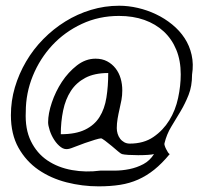

<svg xmlns="http://www.w3.org/2000/svg" viewBox="-20 -658 729 680"><path d="M18.6 -250Q18.6 -300.8 32.7 -348.6Q46.9 -396.5 72.3 -439.9Q97.7 -483.4 133.3 -519.5Q168.9 -555.7 211.4 -582Q253.9 -608.4 302.2 -623Q350.6 -637.7 402.3 -637.7Q434.6 -637.7 468.3 -629.9Q502 -622.1 532.7 -607.4Q563.5 -592.8 589.8 -571.3Q616.2 -549.8 633.8 -522.9Q651.4 -496.1 658.7 -463.4Q666 -430.7 660.2 -393.6Q660.2 -352.5 647.9 -321.8Q635.7 -291 619.1 -263.2Q602.5 -235.4 586.4 -209Q570.3 -182.6 562.5 -150.4Q561.5 -147.5 563.5 -141.6Q565.4 -135.7 568.4 -129.9Q571.3 -124 574.7 -118.7Q578.1 -113.3 581.1 -112.3Q553.7 -79.1 526.4 -57.1Q499 -35.2 469.2 -22Q439.5 -8.8 405.3 -3.4Q371.1 2 329.1 2Q271.5 2 215.8 -12.2Q160.2 -26.4 116.2 -56.6Q72.3 -86.9 45.4 -134.8Q18.6 -182.6 18.6 -250ZM71.3 -261.7Q68.4 -201.2 89.4 -158.2Q110.4 -115.2 147.9 -89.8Q185.5 -64.5 234.9 -55.7Q284.2 -46.9 335 -53.7Q358.4 -53.7 385.3 -53.7Q412.1 -53.7 438.5 -59.1Q464.8 -64.5 487.8 -76.7Q510.7 -88.9 525.4 -112.3Q518.6 -110.4 502.9 -109.4Q487.3 -108.4 469.2 -108.4Q451.2 -108.4 435.1 -109.4Q418.9 -110.4 412.1 -112.3Q408.2 -113.3 397.9 -122.1Q387.7 -130.9 375.5 -141.1Q363.3 -151.4 352.1 -159.7Q340.8 -168 337.9 -168Q333 -168 316.4 -163.1Q299.8 -158.2 280.8 -151.4Q261.7 -144.5 245.6 -138.2Q229.5 -131.8 224.6 -130.9Q209 -127 195.8 -136.7Q182.6 -146.5 172.4 -162.1Q162.1 -177.7 156.2 -195.8Q150.4 -213.9 150.4 -224.6Q150.4 -255.9 163.6 -294.9Q176.8 -334 199.2 -368.2Q221.7 -402.3 252.4 -426.3Q283.2 -450.2 318.4 -450.2Q341.8 -450.2 359.4 -440.9Q377 -431.6 389.2 -416Q401.4 -400.4 407.2 -380.4Q413.1 -360.4 413.1 -337.9Q413.1 -320.3 410.2 -304.2Q407.2 -288.1 403.3 -271.5Q399.4 -254.9 396.5 -237.8Q393.6 -220.7 393.6 -204.1Q393.6 -194.3 396.5 -184.6Q399.4 -174.8 405.3 -167Q411.1 -159.2 419.9 -154.3Q428.7 -149.4 439.5 -149.4Q489.3 -149.4 523.4 -172.9Q557.6 -196.3 579.6 -231.9Q601.6 -267.6 610.8 -311Q620.1 -354.5 620.1 -394.5Q620.1 -443.4 604.5 -481.4Q588.9 -519.5 560.1 -546.4Q531.2 -573.2 491.2 -587.4Q451.2 -601.6 401.4 -601.6Q330.1 -601.6 269.5 -573.2Q209 -544.9 165 -497.6Q121.1 -450.2 96.2 -389.2Q71.3 -328.1 71.3 -261.7ZM363.3 -399.4Q314.5 -399.4 282.2 -382.3Q250 -365.2 231 -335.9Q211.9 -306.6 203.6 -266.6Q195.3 -226.6 195.3 -182.6Q248 -182.6 281.2 -198.7Q314.5 -214.8 332.5 -243.7Q350.6 -272.5 356.9 -312.5Q363.3 -352.5 363.3 -399.4Z"/></svg>

Font: Annie Use Your Telescope
Style: Regular
Weight: 400
Designer: Kimberly Geswein
Foundry: Kimberly Geswein
Version: Version 1.002 2001